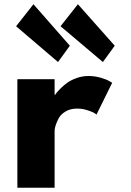

<svg xmlns="http://www.w3.org/2000/svg" viewBox="-20 -887 617 907"><path d="M62 0V-513H238V-439H240Q243 -443 247.5 -449Q252 -455 267 -470Q282 -485 299 -497Q316 -509 342.5 -518.5Q369 -528 398 -528Q427 -528 455 -520Q483 -512 496 -504L510 -496L436 -346Q432 -349 425 -353.5Q418 -358 394 -366Q370 -374 344 -374Q312 -374 289 -360Q266 -346 256 -326Q246 -306 242 -292Q238 -278 238 -270V0ZM310 -671 138 -867 56 -763 254 -594ZM522 -671 348 -867 266 -763 466 -594Z"/></svg>

Font: Hussar
Style: BoldWeb
Weight: 700
Foundry: Cannot Into Space Fonts
Version: Version 2.00